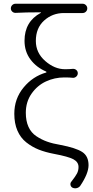

<svg xmlns="http://www.w3.org/2000/svg" viewBox="-20 -813 497 1028"><path d="M409.2 182.6Q402.3 191.4 390.6 194.3Q386.7 195.3 382.8 195.3Q376 195.3 369.1 192.4Q359.4 187.5 357.4 177.2Q355.5 167 362.3 159.2Q383.8 131.8 392.1 116.2Q400.4 100.6 400.4 81.1Q400.4 54.7 373.5 40Q346.7 25.4 268.6 10.7Q222.7 2 187 -12.2Q151.4 -26.4 120.6 -50.8Q89.8 -75.2 73.2 -113.8Q56.6 -152.3 56.6 -204.1Q56.6 -284.2 106 -344.2Q155.3 -404.3 227.5 -424.8Q228.5 -424.8 228.5 -426.8Q228.5 -428.7 227.5 -429.7Q174.8 -452.1 143.1 -494.6Q111.3 -537.1 111.3 -594.7Q111.3 -697.3 198.2 -744.1Q199.2 -744.1 199.2 -745.6Q199.2 -747.1 197.3 -747.1Q115.2 -747.1 62.5 -744.1Q52.7 -744.1 45.4 -751Q38.1 -757.8 38.1 -768.1Q38.1 -778.3 45.4 -785.6Q52.7 -793 63.5 -793H421.9Q432.6 -793 439.9 -785.6Q447.3 -778.3 447.3 -768.1Q447.3 -757.8 439.9 -750.5Q432.6 -743.2 421.9 -743.2H322.3Q260.7 -743.2 216.3 -703.1Q171.9 -663.1 171.9 -593.8Q171.9 -530.3 222.2 -486.3Q272.5 -442.4 328.1 -442.4Q352.5 -442.4 369.1 -444.3Q379.9 -445.3 388.2 -438.5Q396.5 -431.6 396.5 -420.9Q396.5 -410.2 388.2 -402.8Q379.9 -395.5 369.1 -396.5Q354.5 -398.4 324.2 -398.4Q272.5 -398.4 226.1 -377Q179.7 -355.5 148.9 -311.5Q118.2 -267.6 118.2 -209Q118.2 -166 132.3 -134.3Q146.5 -102.5 174.3 -84Q202.1 -65.4 232.4 -54.7Q262.7 -43.9 303.7 -37.1Q385.7 -21.5 419.9 0.5Q454.1 22.5 454.1 71.3Q454.1 116.2 409.2 182.6Z"/></svg>

Font: irohamaru Light
Style: Regular
Weight: 200
Designer: [Source Han Sans]
Ryoko NISHIZUKA  (kana & ideographs); Paul D. Hunt (Latin, Greek & Cyrillic); Wenlong ZHANG  (bopomofo
Version: Version 1.01